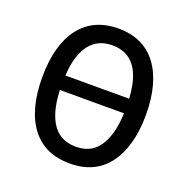

<svg xmlns="http://www.w3.org/2000/svg" viewBox="-128 -836 949 967"><g transform="rotate(20 346.0 -352.5)"><path d="M136 -322V-400H567V-322ZM346 9Q279 9 228 -14Q177 -37 141 -83.5Q105 -130 86.5 -197.5Q68 -265 68 -351Q68 -439 86.5 -506.5Q105 -574 141 -620.5Q177 -667 228.5 -690.5Q280 -714 346 -714Q413 -714 464 -690.5Q515 -667 550.5 -621Q586 -575 605 -507.5Q624 -440 624 -353Q624 -266 605 -198.5Q586 -131 550.5 -84.5Q515 -38 464 -14.5Q413 9 346 9ZM346 -81Q404 -81 441 -111Q478 -141 498 -201.5Q518 -262 518 -353Q518 -445 499 -505Q480 -565 441.5 -594.5Q403 -624 346 -624Q290 -624 251.5 -594.5Q213 -565 193 -505Q173 -445 173 -352Q173 -261 193 -200.5Q213 -140 251 -110.5Q289 -81 346 -81Z"/></g></svg>

Font: Nunito Sans 7pt Condensed SemiBold
Style: Regular
Weight: 600
Width: 3
Designer: Vernon Adams
Foundry: Vernon Adams
Version: Version 3.101;gftools[0.9.27]